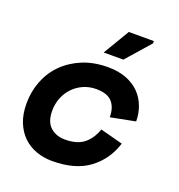

<svg xmlns="http://www.w3.org/2000/svg" viewBox="-130 -815 873 937"><g transform="rotate(20 306.0 -346.0)"><path d="M534 -182Q506 -93 434.5 -39.5Q363 14 243 14Q199 14 160 0Q121 -14 92 -42Q63 -70 46.5 -111.5Q30 -153 30 -208Q30 -270 51.5 -325Q73 -380 114 -421Q155 -462 213 -486Q271 -510 345 -510Q399 -510 440 -494Q481 -478 508 -450.5Q535 -423 549 -386Q563 -349 563 -308L435 -283Q435 -334 409.5 -362Q384 -390 327 -390Q291 -390 260.5 -376.5Q230 -363 207.5 -339.5Q185 -316 172.5 -284.5Q160 -253 160 -217Q160 -160 190 -133Q220 -106 266 -106Q329 -106 364 -134Q399 -162 417 -213ZM510 -694 401 -570H299L380 -706H510Z"/></g></svg>

Font: Space Mono
Style: Bold Italic
Weight: 700
Italic angle: -12°
Monospace: yes
Designer: Colophon Foundry / Benjamin Critton
Foundry: Colophon Foundry
Version: Version 1.000;PS 1.000;hotconv 1.0.81;makeotf.lib2.5.63406